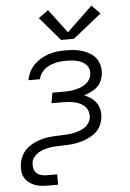

<svg xmlns="http://www.w3.org/2000/svg" viewBox="-63 -810 726 1071"><g transform="rotate(-5 300.0 -274.5)"><path d="M377 -588H305L192 -720L247 -760L347 -627L490 -764L537 -716ZM159 215Q139 215 120 212.5Q101 210 83.5 202.5Q66 195 52 183Q38 171 29.5 154.5Q21 138 20 118Q19 98 22 79Q24 63 30 48.5Q36 34 45 20.5Q54 7 66.5 -3.5Q79 -14 93 -22.5Q107 -31 122 -36.5Q137 -42 152 -46.5Q167 -51 182.5 -53Q198 -55 213 -56Q228 -57 243 -57.5Q258 -58 273 -58.5Q288 -59 303.5 -60.5Q319 -62 334 -65.5Q349 -69 364 -74.5Q379 -80 392.5 -89Q406 -98 415 -112Q424 -126 427 -141Q429 -158 424.5 -174.5Q420 -191 409 -203Q398 -215 383 -222.5Q368 -230 352 -234Q336 -238 318.5 -239.5Q301 -241 284 -241H221L231 -299H293Q309 -299 324.5 -300Q340 -301 355.5 -304.5Q371 -308 386 -313Q401 -318 415 -327.5Q429 -337 438.5 -351Q448 -365 450 -380Q453 -396 449 -410.5Q445 -425 435.5 -435.5Q426 -446 412.5 -453Q399 -460 384.5 -463.5Q370 -467 355 -468.5Q340 -470 324 -470Q308 -470 292.5 -468.5Q277 -467 261.5 -463Q246 -459 230.5 -452.5Q215 -446 202 -435Q189 -424 180 -409.5Q171 -395 169 -380H104Q104 -380 104 -380Q104 -380 104 -381Q108 -403 119 -425.5Q130 -448 147.5 -465.5Q165 -483 186.5 -495.5Q208 -508 231 -515.5Q254 -523 277.5 -525.5Q301 -528 324 -528Q349 -528 373.5 -525.5Q398 -523 420.5 -515.5Q443 -508 463 -495.5Q483 -483 496 -464Q509 -445 513.5 -421Q518 -397 514 -372Q511 -354 502 -336Q493 -318 477.5 -305Q462 -292 443.5 -283.5Q425 -275 406 -269Q427 -261 445 -248Q463 -235 475 -217Q487 -199 490.5 -176.5Q494 -154 490 -130Q487 -113 480 -96.5Q473 -80 461 -66.5Q449 -53 433.5 -43Q418 -33 401.5 -25.5Q385 -18 368 -13.5Q351 -9 334 -6Q317 -3 300 -2Q283 -1 266 -0.5Q249 0 232 0.5Q215 1 197.5 3.5Q180 6 163 10.5Q146 15 130 24Q114 33 102 47.5Q90 62 87 78Q85 95 88 111Q91 127 101.5 137.5Q112 148 127.5 152.5Q143 157 159 157H218V215Z"/></g></svg>

Font: Iosevka SS04 Lt Ex Obl
Style: Regular
Weight: 300
Width: 7
Italic angle: -9°
Monospace: yes
Designer: Belleve Invis
Foundry: Belleve Invis
Version: Version 19.0.0; ttfautohint (v1.8.4)